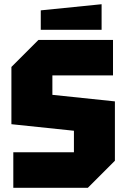

<svg xmlns="http://www.w3.org/2000/svg" viewBox="-20 -889 598 909"><path d="M43 0V-168H330V-270L34 -301V-572L162 -700H515V-532H228V-440L524 -409V-128L396 0ZM173 -748V-840L461 -869V-748Z"/></svg>

Font: Tektur SemiCondensed ExtraBold
Style: Regular
Weight: 800
Width: 4
Designer: Adam Jagosz
Foundry: Adam Jagosz
Version: Version 1.005;gftools[0.9.30]